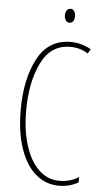

<svg xmlns="http://www.w3.org/2000/svg" viewBox="-60 -930 523 977"><g transform="rotate(5 201.5 -441.0)"><path d="M80 -357Q80 -256 104.5 -178.5Q129 -101 174 -58Q219 -15 280 -15Q334 -15 378 -43V-16Q359 -4 333 3Q307 10 280 10Q211 10 159.5 -34.5Q108 -79 80 -162.5Q52 -246 52 -358Q52 -515 107 -619.5Q162 -724 276 -724Q331 -724 380 -696L367 -673Q327 -699 276 -699Q176 -699 128 -600Q80 -501 80 -357ZM286 -856Q286 -842 279.5 -831.5Q273 -821 261 -821Q247 -821 240.5 -832Q234 -843 234 -857Q234 -870 240.5 -881Q247 -892 261 -892Q273 -892 279.5 -881Q286 -870 286 -856Z"/></g></svg>

Font: Noto Sans Display Thin Cond
Style: Regular
Weight: 250
Width: 3
Designer: Monotype Design team
Foundry: Monotype Imaging Inc.
Version: Version 1.000